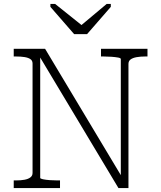

<svg xmlns="http://www.w3.org/2000/svg" viewBox="-20 -959 823 979"><path d="M358 -785H424L545 -924V-939H524L376 -815H416L261 -939H237V-924ZM50 0V-39H61Q86 -39 105 -42.5Q124 -46 135 -54.5Q146 -63 146 -77V-635Q146 -650 135 -657.5Q124 -665 105 -668Q86 -671 61 -671H50V-710H210L605 -51L596 -47V-658Q596 -663 582.5 -665.5Q569 -668 549 -669.5Q529 -671 509 -671H495V-710H732V-671H720Q696 -671 676.5 -667.5Q657 -664 646 -656Q635 -648 635 -633V0H584L168 -694L185 -689V-52Q185 -48 199 -45Q213 -42 233.5 -40.5Q254 -39 272 -39H286V0Z"/></svg>

Font: Roboto Serif 20pt Thin
Style: Regular
Weight: 250
Version: Version 1.008